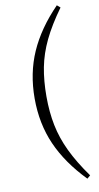

<svg xmlns="http://www.w3.org/2000/svg" viewBox="-110 -866 584 1128"><g transform="rotate(-10 182.0 -302.0)"><path d="M162.6 -302.4Q162.6 -209.2 178.6 -129.7Q194.6 -50.3 232.1 28.3Q269.6 107 334.9 198.3L315.7 214.7Q202.5 98.3 147.4 -26.8Q92.3 -151.8 92.3 -302.4Q92.3 -453.1 147.4 -578.1Q202.5 -703.2 315.7 -819.5L334.9 -803Q268.7 -711.5 230.9 -632.8Q193.1 -554 177.8 -474.9Q162.6 -395.8 162.6 -302.4Z"/></g></svg>

Font: Early Summer Mincho VF
Style: Regular
Weight: 250
Designer: GuiWonder
Version: Version 1.002